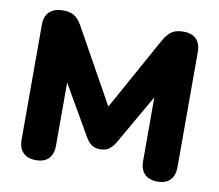

<svg xmlns="http://www.w3.org/2000/svg" viewBox="-79 -808 1042 912"><g transform="rotate(10 442.0 -352.5)"><path d="M149 9Q109 9 87.5 -13Q66 -35 66 -75V-630Q66 -671 89 -692.5Q112 -714 154 -714Q189 -714 209.5 -700.5Q230 -687 247 -656L462 -270H427L641 -656Q659 -687 679.5 -700.5Q700 -714 735 -714Q775 -714 796.5 -692.5Q818 -671 818 -630V-75Q818 -35 797 -13Q776 9 735 9Q695 9 673.5 -13Q652 -35 652 -75V-419H673L512 -139Q498 -117 482.5 -106Q467 -95 441 -95Q416 -95 400 -106Q384 -117 371 -139L209 -420H232V-75Q232 -35 211 -13Q190 9 149 9Z"/></g></svg>

Font: Nunito ExtraLight Black
Style: Regular
Weight: 900
Version: Version 3.602